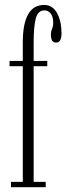

<svg xmlns="http://www.w3.org/2000/svg" viewBox="-20 -776 275 796"><path d="M25.5 0V-22H74.5V-501.5H19.5V-523.5H74.5V-600Q74.5 -755.5 163 -755.5Q198 -755.5 216.5 -721.8Q235 -688 235 -637Q235 -599.5 212.5 -599.5Q200.5 -599.5 195.8 -608.5Q191 -617.5 191 -631Q191 -645.5 195.8 -656.2Q200.5 -667 200.5 -682.5Q200.5 -707 190.2 -720Q180 -733 164 -733Q137 -733 128.2 -698.8Q119.5 -664.5 119.5 -600V-523.5H176V-501.5H119.5V-22H169.5V0Z"/></svg>

Font: Imbue 50pt ExtraLight
Style: Regular
Weight: 200
Designer: Tyler Finck
Foundry: Etcetera Type Company
Version: Version 1.102; ttfautohint (v1.8.3)